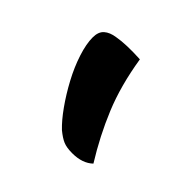

<svg xmlns="http://www.w3.org/2000/svg" viewBox="-88 -861 526 526"><g transform="rotate(45 175.0 -598.0)"><path d="M189 -754Q203 -666 231.5 -597Q260 -528 301 -462Q279 -441 240 -441Q218 -441 205 -446.5Q192 -452 175 -466Q156 -484 135 -513.5Q114 -543 95.5 -577.5Q77 -612 66 -646Q55 -680 55 -705Q55 -727 67 -737.5Q79 -748 100 -751Q133 -757 189 -754Z"/></g></svg>

Font: Recursive Sn Csl St SmB
Style: Regular
Weight: 600
Version: Version 1.079;hotconv 1.0.112;makeotfexe 2.5.65598; ttfautoh